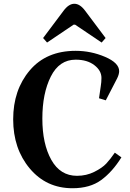

<svg xmlns="http://www.w3.org/2000/svg" viewBox="-20 -985 690 1020"><path d="M382 -668Q295 -668 250 -578.5Q205 -489 205 -355Q205 -221 252.5 -136Q300 -51 389 -51Q439 -51 481 -72Q523 -93 544.5 -116Q566 -139 590 -174L625 -149Q577 -72 517.5 -28.5Q458 15 365 15Q226 15 138 -90Q50 -195 50 -351Q50 -507 138 -611Q226 -715 382 -715Q463 -715 538 -683Q613 -651 613 -607Q613 -590 602 -568L542 -452L506 -463L515 -525Q519 -549 519 -571Q519 -610 481 -639Q443 -668 382 -668ZM433 -927 541 -783 520 -759 379 -854H371L230 -759L209 -783L317 -927Q345 -965 375 -965Q405 -965 433 -927Z"/></svg>

Font: Croissant One
Style: Regular
Weight: 400
Designer: Eduardo Rodriguez Tunni
Foundry: Eduardo Rodriguez Tunni
Version: Version 1.001